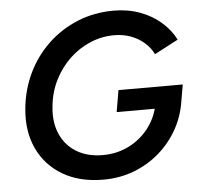

<svg xmlns="http://www.w3.org/2000/svg" viewBox="-52 -765 854 830"><g transform="rotate(-5 375.0 -350.0)"><path d="M364 12Q261 12 188 -31Q115 -74 79.5 -150Q44 -226 54 -325Q62 -406 96 -476.5Q130 -547 186 -600Q242 -653 314.5 -682.5Q387 -712 471 -712Q533 -712 585.5 -692.5Q638 -673 676.5 -639Q715 -605 736 -563L633 -509Q619 -538 593.5 -560Q568 -582 535 -594Q502 -606 464 -606Q410 -606 360 -585Q310 -564 270 -526Q230 -488 204 -436.5Q178 -385 172 -325Q164 -257 186 -205Q208 -153 255.5 -123.5Q303 -94 371 -94Q431 -94 482 -119Q533 -144 567.5 -187.5Q602 -231 614 -285L728 -293Q718 -230 687 -175Q656 -120 608 -78Q560 -36 498 -12Q436 12 364 12ZM446 -274 462 -368H741L728 -293L664 -274Z"/></g></svg>

Font: Figtree SemiBold
Style: Italic
Weight: 600
Italic angle: -9.5°
Foundry: Erik Kennedy
Version: Version 2.001;gftools[0.9.30]